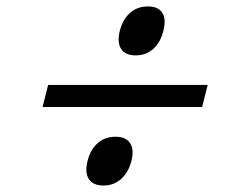

<svg xmlns="http://www.w3.org/2000/svg" viewBox="-20 -700 708 590"><path d="M383.8 -205.1Q374.5 -169.9 352.1 -149.9Q329.6 -129.9 297.9 -129.9Q265.6 -129.9 252.9 -149.9Q240.2 -169.9 249 -205.1Q257.3 -239.7 279.8 -259.8Q302.2 -279.8 335 -279.8Q367.2 -279.8 379.9 -260Q392.6 -240.2 383.8 -205.1ZM618.2 -439 601.1 -371.1H110.8L127.9 -439ZM481.9 -605Q473.6 -570.3 451.2 -550Q428.7 -529.8 397 -529.8Q364.7 -529.8 352.1 -549.8Q339.4 -569.8 348.1 -605Q356.9 -640.1 379.4 -660.2Q401.9 -680.2 434.1 -680.2Q466.8 -680.2 479 -660.2Q491.2 -640.1 481.9 -605Z"/></svg>

Font: Sinkin Sans 300 Light Italic
Style: Regular
Weight: 300
Italic angle: -112°
Designer: Keith Bates
Foundry: K-Type
Version: Sinkin Sans (version 1.0)  by Keith Bates   •   © 2014   www